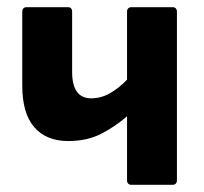

<svg xmlns="http://www.w3.org/2000/svg" viewBox="-20 -515 569 535"><path d="M347 0Q334 0 334 -13V-191Q302 -163 262.5 -142.5Q223 -122 170 -122Q109 -122 75.5 -160.5Q42 -199 42 -277V-482Q42 -495 55 -495H169Q181 -495 181 -482V-315Q181 -241 234 -241Q262 -241 287 -255.5Q312 -270 334 -293V-482Q334 -495 347 -495H460Q473 -495 473 -482V-13Q473 0 460 0Z"/></svg>

Font: Sofia Sans ExtraBold
Style: Regular
Weight: 800
Designer: Botio Nikoltchev, Ani Petrova
Foundry: lettersoup
Version: Version 4.101; ttfautohint (v1.8.4.7-5d5b)